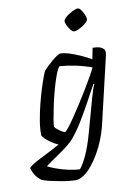

<svg xmlns="http://www.w3.org/2000/svg" viewBox="-160 -790 743 1054"><g transform="rotate(-10 212.0 -263.5)"><path d="M173 200Q162 200 139 197.5Q116 195 88.5 190Q61 185 35 179Q9 173 -9 166Q-35 147 -46.5 125Q-58 103 -60 91Q-57 85 -40.5 74Q-24 63 2 50Q28 37 58 21.5Q88 6 116 -9Q96 -18 77 -31Q58 -44 45.5 -56.5Q33 -69 31 -75Q30 -112 37.5 -157Q45 -202 56.5 -247Q68 -292 80 -330Q92 -368 101.5 -393Q111 -418 114 -422Q121 -430 134 -442.5Q147 -455 162.5 -468.5Q178 -482 192 -491Q206 -500 214 -500Q232 -500 259.5 -491.5Q287 -483 319 -469Q351 -455 380 -438L392 -500Q400 -500 411.5 -499Q423 -498 434 -494Q445 -490 452 -482.5Q459 -475 459 -462Q459 -461 458.5 -455.5Q458 -450 456 -442L368 -67Q359 -31 344 6.5Q329 44 309 78.5Q289 113 266.5 140.5Q244 168 220 184Q196 200 173 200ZM208 145Q230 118 251 70.5Q272 23 290 -42L343 -233Q350 -257 356.5 -276.5Q363 -296 367 -301L362 -304Q337 -258 309.5 -207.5Q282 -157 253.5 -110.5Q225 -64 195 -28Q184 -14 161.5 4Q139 22 113 40Q87 58 65 73Q43 88 32 97Q46 105 77 116.5Q108 128 144 136Q180 144 208 145ZM163 -71Q167 -71 182 -89Q197 -107 217.5 -137.5Q238 -168 261.5 -204Q285 -240 307 -276.5Q329 -313 347 -344.5Q365 -376 373 -394Q329 -410 283 -419.5Q237 -429 195 -432Q184 -419 172 -386.5Q160 -354 148.5 -312.5Q137 -271 128 -229Q119 -187 113.5 -154.5Q108 -122 108 -110Q117 -97 136 -84Q155 -71 163 -71ZM309 -606Q301 -606 291 -617.5Q281 -629 273.5 -644Q266 -659 266 -670Q266 -678 276 -688Q286 -698 300 -706.5Q314 -715 327.5 -721Q341 -727 348 -727Q357 -727 366 -715Q375 -703 382 -687.5Q389 -672 389 -661Q389 -653 379.5 -643.5Q370 -634 356.5 -625.5Q343 -617 330 -611.5Q317 -606 309 -606Z"/></g></svg>

Font: Texturina Medium 12pt Light
Style: Italic
Weight: 300
Italic angle: -11°
Version: Version 1.002